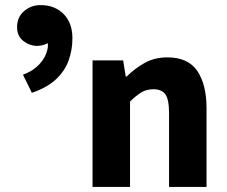

<svg xmlns="http://www.w3.org/2000/svg" viewBox="-20 -733 890 753"><path d="M105 -369 70 -440Q103 -452 125 -472Q147 -492 157.5 -514.5Q168 -537 168 -556Q168 -563 167 -568Q166 -573 164 -578H187Q178 -568 160.5 -560.5Q143 -553 126 -553Q97 -553 72 -572Q47 -591 47 -627Q47 -666 74.5 -689.5Q102 -713 139 -713Q195 -713 229.5 -678Q264 -643 264 -583Q264 -537 249 -495.5Q234 -454 199 -421.5Q164 -389 105 -369ZM343 0V-496H463L473 -433H477Q508 -464 547 -486Q586 -508 636 -508Q718 -508 754 -454.5Q790 -401 790 -308V0H643V-289Q643 -343 628.5 -363Q614 -383 582 -383Q554 -383 534 -370.5Q514 -358 490 -335V0Z"/></svg>

Font: Source Sans 3 ExtraLight
Style: Bold
Weight: 700
Version: Version 3.052;hotconv 1.1.0;makeotfexe 2.6.0